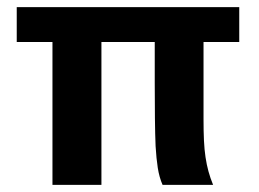

<svg xmlns="http://www.w3.org/2000/svg" viewBox="-20 -518 725 538"><path d="M550.3 -400.4V-183.1Q550.3 -149.9 551.5 -124.3Q552.7 -98.6 555.9 -77.4Q559.1 -56.2 564.2 -37.6Q569.3 -19 577.1 0H435.5Q426.3 -21 422.1 -47.6Q418 -74.2 416 -108.4Q414.6 -140.6 414.1 -187.5Q413.6 -234.4 413.6 -286.1V-400.4H264.2V0H127V-400.4H26.9V-498H650.4V-400.4Z"/></svg>

Font: Andika New Basic
Style: Bold
Weight: 700
Designer: Victor Gaultney, Annie Olsen, Pablo Ugerman
Foundry: SIL International
Version: Version 5.500; ttfautohint (v1.8.3)